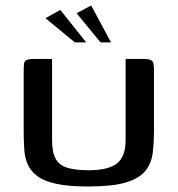

<svg xmlns="http://www.w3.org/2000/svg" viewBox="-20 -674 645 697"><path d="M539 -206Q539 -159 534.5 -120Q530 -81 507.5 -53.5Q485 -26 436.5 -11.5Q388 3 300 3Q230 3 185.5 -6.5Q141 -16 116.5 -34Q92 -52 81 -76.5Q70 -101 68 -132.5Q66 -164 66 -199V-410Q66 -431 67 -441.5Q68 -452 76.5 -456Q85 -460 105 -460H169V-165Q169 -121 182 -97.5Q195 -74 224.5 -65Q254 -56 301 -56Q374 -56 405 -81Q436 -106 436 -165V-460H499Q519 -460 527.5 -456Q536 -452 537.5 -441.5Q539 -431 539 -410ZM252 -520 145 -608 199 -638 293 -520ZM345 -520 258 -626 311 -654 383 -520Z"/></svg>

Font: Genos Thin Medium
Style: Regular
Weight: 500
Version: Version 1.010